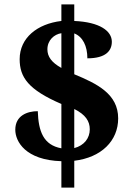

<svg xmlns="http://www.w3.org/2000/svg" viewBox="-20 -780 607 879"><path d="M261 -42V79H320V-44C445 -59 521 -136 521 -238C521 -350 424 -397 320 -440V-627C359 -612 380 -569 380 -513C465 -513 492 -548 492 -589C492 -638 437 -679 320 -684V-760H261V-684C151 -671 70 -607 70 -509C70 -426 110 -369 261 -304V-101C179 -116 156 -178 153 -271C105 -271 50 -251 50 -186C50 -132 97 -47 261 -42ZM261 -628V-469C216 -494 197 -521 197 -554C197 -596 228 -623 261 -628ZM320 -102V-281C372 -255 391 -225 391 -188C391 -148 366 -114 320 -102Z"/></svg>

Font: Noto Serif Gurmukhi ExtraBold
Style: Regular
Weight: 800
Designer: Vaibhav Singh and the Monotype Design Team
Foundry: Monotype Imaging Inc.
Version: Version 2.004